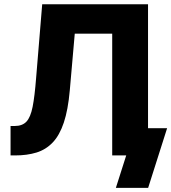

<svg xmlns="http://www.w3.org/2000/svg" viewBox="-20 -748 824 924"><path d="M30.8 0V-141.6H50.3Q87.4 -141.6 107.2 -162.6Q127 -183.6 137 -234.1Q147 -284.7 153.8 -372.6L183.1 -727.5H692.4V0H520V-585.9H339.8L315.9 -313.5Q307.6 -219.2 287.1 -158Q266.6 -96.7 233.6 -62.3Q200.7 -27.8 155.5 -13.9Q110.4 0 52.2 0ZM537.6 156.2 587.4 0H544.4V-130.9H784.2L692.9 156.2Z"/></svg>

Font: Inter 16pt ExtraBold
Style: Regular
Weight: 800
Version: Version 4.001;git-66647c0bb